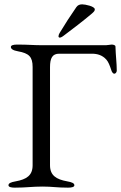

<svg xmlns="http://www.w3.org/2000/svg" viewBox="-20 -858 557 883"><path d="M210 -549C210 -591 221 -611 252 -611H402C427 -611 450 -605 469 -584C478 -574 485 -557 492 -535C494 -528 499 -519 506 -519C512 -519 517 -527 517 -533C517 -568 512 -603 511 -644C511 -651 500 -653 493 -653C491 -653 472 -650 467 -650H177C131 -650 113 -653 59 -653C42 -653 30 -650 30 -642C30 -633 40 -626 63 -622C113 -613 130 -597 130 -550V-98C130 -51 102 -33 52 -24C29 -20 19 -15 19 -6C19 2 31 5 48 5C102 5 126 0 176 0C222 0 239 5 293 5C310 5 322 2 322 -6C322 -15 312 -20 289 -24C239 -33 210 -51 210 -98ZM255 -685C258 -685 264 -687 273 -694C313 -724 363 -762 403 -796C412 -804 416 -808 416 -815C416 -829 372 -838 358 -838C347 -838 338 -835 331 -825C304 -786 278 -746 254 -706C251 -701 249 -695 249 -691C249 -688 251 -685 255 -685Z"/></svg>

Font: EB Garamond SC 08
Style: Regular
Weight: 400
Version: Version 0.016